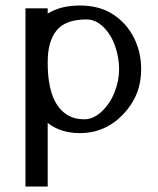

<svg xmlns="http://www.w3.org/2000/svg" viewBox="-20 -472 571 692"><path d="M151.9 -28.8V200.2H71.8V-441.9H151.9V-422.9Q198.2 -452.1 268.1 -452.1Q337.9 -452.1 386.7 -420.7Q435.5 -389.2 462.2 -336.9Q488.8 -284.7 488.8 -222.2Q488.8 -127.9 424.1 -60.1Q359.4 7.8 267.1 7.8Q199.2 7.8 151.9 -28.8ZM151.9 -248V-246.1Q151.9 -95.7 228 -54.7Q251.5 -42 283.7 -42Q315.9 -42 345.7 -69.3Q375.5 -96.7 392.3 -138.2Q409.2 -179.7 409.2 -222.4Q409.2 -265.1 394.8 -306.2Q380.4 -347.2 352.8 -374.5Q325.2 -401.9 292 -401.9Q216.3 -401.9 184.1 -362.5Q151.9 -323.2 151.9 -248Z"/></svg>

Font: Pfennig
Style: Medium
Weight: 500
Version: Version 20120410 ; ttfautohint (v0.8)